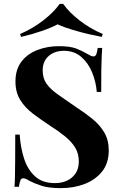

<svg xmlns="http://www.w3.org/2000/svg" viewBox="-20 -960 624 994"><path d="M284 -721Q343 -721 375 -708.5Q407 -696 430 -682Q442 -675 449.5 -671.5Q457 -668 464 -668Q474 -668 478.5 -679Q483 -690 486 -712H509Q508 -693 506.5 -666.5Q505 -640 504.5 -597Q504 -554 504 -484H481Q477 -536 457 -585Q437 -634 400.5 -665.5Q364 -697 311 -697Q263 -697 232 -670Q201 -643 201 -595Q201 -555 221 -526.5Q241 -498 279.5 -471Q318 -444 373 -406Q421 -375 459 -344Q497 -313 520 -274Q543 -235 543 -181Q543 -115 508.5 -72Q474 -29 418 -7.5Q362 14 295 14Q233 14 196 2Q159 -10 134 -23Q112 -37 100 -37Q90 -37 85.5 -26Q81 -15 78 7H55Q57 -17 57.5 -49Q58 -81 58.5 -132.5Q59 -184 59 -263H82Q86 -197 104.5 -139.5Q123 -82 161.5 -47Q200 -12 264 -12Q299 -12 326.5 -24.5Q354 -37 371 -62Q388 -87 388 -124Q388 -166 368.5 -197Q349 -228 315.5 -255Q282 -282 238 -310Q191 -341 150 -372Q109 -403 84.5 -443Q60 -483 60 -538Q60 -601 91.5 -641.5Q123 -682 174.5 -701.5Q226 -721 284 -721ZM307 -940Q337 -897 391.5 -854.5Q446 -812 512 -784L507 -769Q442 -781 378.5 -799Q315 -817 278 -834Q247 -817 194.5 -799Q142 -781 89 -769L84 -784Q149 -812 203.5 -854Q258 -896 289 -940Z"/></svg>

Font: Playfair Display
Style: Bold
Weight: 700
Designer: Claus Eggers Sørensen
Foundry: Claus Eggers Sørensen
Version: Version 1.203